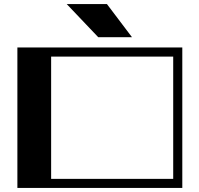

<svg xmlns="http://www.w3.org/2000/svg" viewBox="-20 -930 986 950"><path d="M882 -695V0H66V-695ZM837 -650H233V-45H837ZM509 -910 633 -746H466L310 -910Z"/></svg>

Font: Geostar Fill
Style: Regular
Weight: 400
Designer: Joe Prince
Foundry: Joe Prince
Version: Version 1.002